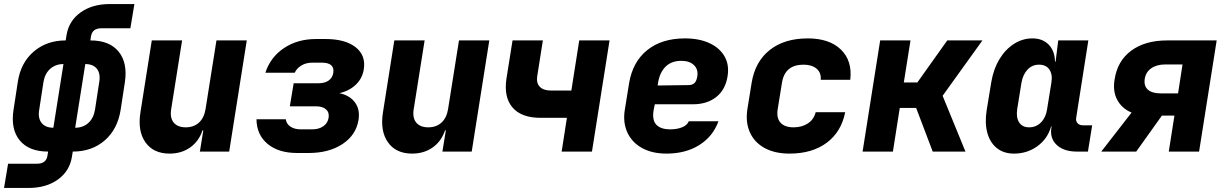

<svg xmlns="http://www.w3.org/2000/svg" viewBox="-43 -750 6063 950"><path d="M192 19 195 0Q100 0 54.5 -55.5Q9 -111 24 -207L45 -344Q59 -439 123.5 -494.5Q188 -550 282 -550L286 -575Q297 -646 355 -688Q413 -730 501 -730H622L602 -610H458Q413 -610 407 -569L404 -550Q499 -550 544 -494.5Q589 -439 575 -344L554 -207Q539 -111 475.5 -55.5Q412 0 317 0L313 25Q302 96 244 138Q186 180 98 180H-23L-3 60H141Q186 60 192 19ZM221 -118 271 -433Q232 -433 205.5 -409.5Q179 -386 172 -344L151 -207Q144 -165 163 -141.5Q182 -118 221 -118ZM329 -118Q368 -118 394 -141.5Q420 -165 427 -207L448 -344Q455 -386 436.5 -409.5Q418 -433 379 -433Z M796 10Q716 10 676.5 -46Q637 -102 652 -195L708 -550H858L804 -210Q797 -167 816.5 -143.5Q836 -120 876 -120Q916 -120 941.5 -143.5Q967 -167 974 -210L1028 -550H1178L1091 0H946L963 -105H959Q941 -51 898 -20.5Q855 10 796 10Z M1427 7Q1335 7 1281 -38Q1227 -83 1226 -160H1371Q1374 -137 1394 -123.5Q1414 -110 1445 -110H1502Q1535 -110 1557 -125.5Q1579 -141 1583 -168Q1587 -194 1570 -209Q1553 -224 1520 -224H1391L1410 -338H1533Q1564 -338 1583 -351.5Q1602 -365 1606 -389Q1614 -440 1549 -440H1503Q1472 -440 1449 -426.5Q1426 -413 1415 -390H1270Q1295 -467 1362 -512Q1429 -557 1521 -557H1567Q1665 -557 1716.5 -516.5Q1768 -476 1757 -407Q1750 -362 1717.5 -331Q1685 -300 1636 -289Q1688 -278 1713.5 -243Q1739 -208 1731 -157Q1719 -82 1652 -37.5Q1585 7 1484 7Z M1996 10Q1916 10 1876.5 -46Q1837 -102 1852 -195L1908 -550H2058L2004 -210Q1997 -167 2016.5 -143.5Q2036 -120 2076 -120Q2116 -120 2141.5 -143.5Q2167 -167 2174 -210L2228 -550H2378L2291 0H2146L2163 -105H2159Q2141 -51 2098 -20.5Q2055 10 1996 10Z M2736 0 2762 -167H2632Q2537 -167 2493 -218Q2449 -269 2463 -362L2493 -550H2643L2615 -372Q2610 -339 2628 -320.5Q2646 -302 2684 -302H2784L2823 -550H2973L2886 0Z M3255 10Q3183 10 3133 -18Q3083 -46 3060.5 -96Q3038 -146 3049 -210L3070 -340Q3088 -445 3160 -502.5Q3232 -560 3346 -560Q3417 -560 3467.5 -536.5Q3518 -513 3542 -471Q3566 -429 3557 -373Q3547 -307 3501.5 -270.5Q3456 -234 3385 -234H3197L3192 -210Q3182 -158 3203.5 -134Q3225 -110 3274 -110Q3306 -110 3331.5 -120Q3357 -130 3365 -150H3512Q3484 -74 3416.5 -32Q3349 10 3255 10ZM3211 -327 3364 -329Q3381 -329 3392 -338Q3403 -347 3407 -371Q3413 -406 3391 -427.5Q3369 -449 3328 -449Q3279 -449 3250 -420Q3221 -391 3213 -340Z M3863 10Q3791 10 3740.5 -17.5Q3690 -45 3667.5 -95Q3645 -145 3655 -210L3676 -340Q3693 -445 3765.5 -502.5Q3838 -560 3954 -560Q4061 -560 4118 -504.5Q4175 -449 4164 -355H4018Q4021 -390 3997.5 -410Q3974 -430 3933 -430Q3840 -430 3826 -340L3805 -210Q3798 -167 3818.5 -143.5Q3839 -120 3884 -120Q3925 -120 3954.5 -139.5Q3984 -159 3993 -195H4139Q4120 -98 4048 -44Q3976 10 3863 10Z M4225 0 4312 -550H4462L4429 -342H4496L4644 -550H4818L4621 -276L4734 0H4572L4490 -216H4409L4375 0Z M4974 10Q4923 10 4889 -17.5Q4855 -45 4842 -93.5Q4829 -142 4839 -205L4862 -345Q4873 -409 4902 -457Q4931 -505 4973.5 -532.5Q5016 -560 5065 -560Q5116 -560 5146 -529Q5176 -498 5177 -445H5180L5193 -550H5342L5282 -168Q5279 -151 5288.5 -140.5Q5298 -130 5315 -130H5361L5340 0H5285Q5221 0 5186 -32.5Q5151 -65 5159 -117L5160 -125H5158Q5141 -64 5090.5 -27Q5040 10 4974 10ZM5049 -120Q5084 -120 5108 -144.5Q5132 -169 5138 -210L5159 -340Q5166 -381 5149.5 -405.5Q5133 -430 5098 -430Q5064 -430 5041 -405.5Q5018 -381 5011 -340L4990 -210Q4984 -169 4999.5 -144.5Q5015 -120 5049 -120Z M5406 0 5556 -193Q5508 -213 5485 -256Q5462 -299 5472 -357Q5486 -449 5554.5 -499.5Q5623 -550 5732 -550H5977L5890 0H5740L5768 -178H5706L5579 0ZM5700 -288H5786L5808 -431H5722Q5680 -431 5653 -412Q5626 -393 5621 -359Q5616 -325 5636.5 -306.5Q5657 -288 5700 -288Z"/></svg>

Font: JetBrains Mono NL ExtraBold
Style: Italic
Weight: 800
Italic angle: -9°
Monospace: yes
Designer: Philipp Nurullin, Konstantin Bulenkov
Foundry: JetBrains
Version: Version 2.305; ttfautohint (v1.8.4.7-5d5b)